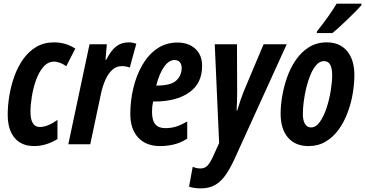

<svg xmlns="http://www.w3.org/2000/svg" viewBox="-20 -786 1990 1046"><path d="M166 9.8Q96.7 9.8 59.3 -35.2Q22 -80.1 22 -161.1Q22 -210 30.8 -264.2Q39.6 -318.4 58.1 -370.1Q76.7 -421.9 106.2 -463.6Q135.7 -505.4 177.5 -530.3Q219.2 -555.2 273.9 -555.2Q339.4 -555.2 390.1 -521L340.8 -424.8Q326.7 -436 309.1 -443.1Q291.5 -450.2 274.9 -450.2Q240.7 -450.2 216.1 -421.4Q191.4 -392.6 176 -348.9Q160.6 -305.2 153.3 -259Q146 -212.9 146 -178.2Q146 -94.2 196.8 -94.2Q239.3 -94.2 293 -132.8V-28.8Q270 -13.2 236.1 -1.7Q202.1 9.8 166 9.8Z M352.1 0 467.8 -544.9H562L554.7 -460.9H559.1Q583.5 -509.8 612.1 -532.5Q640.6 -555.2 682.1 -555.2Q701.2 -555.2 722.7 -547.9L687 -418Q666 -425.8 644 -425.8Q612.8 -425.8 590.1 -404.1Q567.4 -382.3 553 -348.6Q538.6 -314.9 530.8 -278.8L471.7 0Z M851.1 9.8Q775.9 9.8 732.9 -36.4Q689.9 -82.5 689.9 -165Q689.9 -237.3 706.5 -306.6Q723.1 -376 755.4 -431.9Q787.6 -487.8 835.7 -521Q883.8 -554.2 946.8 -554.2Q1006.8 -554.2 1043.9 -520.5Q1081.1 -486.8 1081.1 -426.8Q1081.1 -331.5 1010.7 -282.2Q940.4 -232.9 821.8 -232.9H814Q808.1 -206.1 808.1 -178.2Q808.1 -129.9 826.2 -108.9Q844.2 -87.9 879.9 -87.9Q911.6 -87.9 938 -95.9Q964.4 -104 1000 -124V-30.8Q964.4 -7.8 927.5 1Q890.6 9.8 851.1 9.8ZM831.1 -319.8H834Q910.6 -319.8 940.2 -347.2Q969.7 -374.5 969.7 -416Q969.7 -435.5 959.7 -447.3Q949.7 -459 930.2 -459Q900.4 -459 874 -422.1Q847.7 -385.3 831.1 -319.8Z M1074.7 240.2Q1036.6 240.2 1009.8 231L1029.8 123Q1052.7 131.8 1071.8 131.8Q1096.7 131.8 1111.3 115.2Q1126 98.6 1140.1 67.9L1173.8 -6.8L1149.9 -544.9H1271L1272 -288.1Q1272 -235.4 1269 -183.1H1272Q1280.3 -210.9 1289.8 -239Q1299.3 -267.1 1306.2 -284.2L1416 -544.9H1542L1256.8 82Q1235.4 128.4 1211.4 164.1Q1187.5 199.7 1155 220Q1122.6 240.2 1074.7 240.2Z M1660.6 9.8Q1588.9 9.8 1548.8 -36.6Q1508.8 -83 1508.8 -167Q1508.8 -209.5 1517.3 -261Q1525.9 -312.5 1543.9 -364.3Q1562 -416 1591.6 -459.2Q1621.1 -502.4 1663.1 -528.8Q1705.1 -555.2 1760.7 -555.2Q1831.5 -555.2 1871.1 -507.6Q1910.6 -460 1910.6 -377Q1910.6 -329.1 1901.6 -275.9Q1892.6 -222.7 1873.5 -171.9Q1854.5 -121.1 1825 -80.1Q1795.4 -39.1 1754.4 -14.6Q1713.4 9.8 1660.6 9.8ZM1674.8 -91.8Q1701.2 -91.8 1722.4 -121.6Q1743.7 -151.4 1758.8 -197Q1773.9 -242.7 1781.7 -291.3Q1789.6 -339.8 1789.6 -377.9Q1789.6 -414.1 1778.8 -433.6Q1768.1 -453.1 1744.6 -453.1Q1722.2 -453.1 1703.9 -432.6Q1685.5 -412.1 1671.6 -378.9Q1657.7 -345.7 1648.4 -306.9Q1639.2 -268.1 1634.5 -231Q1629.9 -193.8 1629.9 -166Q1629.9 -130.9 1641.1 -111.3Q1652.3 -91.8 1674.8 -91.8ZM1705.6 -606 1707.5 -616.2Q1770 -693.4 1814 -766.1H1949.7L1948.7 -757.8Q1938 -744.6 1917 -723.4Q1896 -702.1 1871.8 -679Q1847.7 -655.8 1825.9 -636Q1804.2 -616.2 1791.5 -606Z"/></svg>

Font: Open Sans Condensed
Style: Bold Italic
Weight: 700
Width: 3
Italic angle: -12°
Designer: Monotype Design Team
Foundry: Monotype Imaging Inc.
Version: Version 3.003; ttfautohint (v1.8.4)